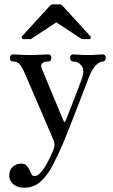

<svg xmlns="http://www.w3.org/2000/svg" viewBox="-20 -683 524 893"><path d="M93 190Q59 190 41 173Q23 156 23 134Q23 108 39 93Q55 78 78 78Q95 78 103.5 87Q112 96 117 107Q122 118 126.5 127Q131 136 140 136Q154 136 168 121Q182 106 194 85Q206 64 215 44.5Q224 25 228 15Q238 -9 230 -28Q228 -34 217.5 -58Q207 -82 192.5 -116Q178 -150 162 -187.5Q146 -225 131 -259Q116 -293 106 -317Q96 -341 93 -347Q82 -373 70.5 -385Q59 -397 40 -397Q33 -397 29.5 -402Q26 -407 26 -414Q26 -420 29.5 -425Q33 -430 40 -430Q51 -430 72.5 -428.5Q94 -427 118 -427Q142 -427 168.5 -428.5Q195 -430 205 -430Q212 -430 215.5 -425Q219 -420 219 -414Q219 -407 215.5 -402Q212 -397 205 -397Q183 -397 176 -388Q169 -379 173 -367Q176 -361 186.5 -335Q197 -309 211.5 -274.5Q226 -240 240 -206Q254 -172 264 -148.5Q274 -125 275 -122Q280 -110 285 -121Q287 -127 295 -146.5Q303 -166 313.5 -192.5Q324 -219 334 -246Q344 -273 352 -293.5Q360 -314 362 -322Q374 -360 358.5 -378.5Q343 -397 320 -397Q313 -397 309.5 -402Q306 -407 306 -414Q306 -420 309.5 -425Q313 -430 320 -430Q331 -430 348 -428.5Q365 -427 389 -427Q412 -427 430 -428.5Q448 -430 458 -430Q465 -430 468.5 -425Q472 -420 472 -414Q472 -407 468.5 -402Q465 -397 458 -397Q445 -397 427 -380.5Q409 -364 392 -320Q389 -313 378.5 -285Q368 -257 353 -218.5Q338 -180 323 -141Q308 -102 296 -72.5Q284 -43 280 -32Q254 30 228 80.5Q202 131 170 160.5Q138 190 93 190ZM91 -501Q84 -501 81.5 -506Q79 -511 84 -516L213 -657Q219 -663 228 -663H255Q264 -663 270 -657L399 -516Q404 -511 402.5 -506Q401 -501 393 -501H367Q363 -501 360 -502.5Q357 -504 353 -506L242 -579L131 -506Q127 -504 124.5 -502.5Q122 -501 117 -501Z"/></svg>

Font: Zen Old Mincho
Style: Regular
Weight: 400
Designer: Yoshimichi Ohira
Foundry: Positype
Version: Version 1.001